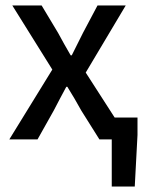

<svg xmlns="http://www.w3.org/2000/svg" viewBox="-20 -509 539 701"><path d="M388 172V0H361V-80H482V-16L472 172ZM14 0 171 -255 25 -489H132L192 -389Q203 -369 214.5 -348Q226 -327 238 -307H242Q252 -327 262.5 -348Q273 -369 283 -389L336 -489H439L293 -244L450 0H343L277 -105Q265 -127 252 -149Q239 -171 226 -192H222Q211 -171 199 -149Q187 -127 176 -105L117 0Z"/></svg>

Font: Source Sans 3 Medium
Style: Regular
Weight: 500
Designer: Paul D. Hunt
Foundry: Adobe
Version: Version 3.052;hotconv 1.1.0;makeotfexe 2.6.0